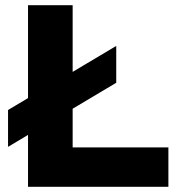

<svg xmlns="http://www.w3.org/2000/svg" viewBox="-20 -720 702 740"><path d="M88 0V-200L11 -154V-296L88 -342V-700H260V-443L428 -543V-401L260 -301V-152H629V0Z"/></svg>

Font: Rosa Sans Black
Style: Regular
Weight: 900
Designer: Pentagram / MCKL
Foundry: Pentagram / MCKL
Version: Version 1.005;September 16, 2019;FontCreator 11.5.0.2425 64-